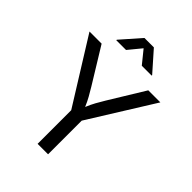

<svg xmlns="http://www.w3.org/2000/svg" viewBox="-262 -1072 1203 1203"><g transform="rotate(45 339.5 -471.0)"><path d="M293 0V-297.9L25.4 -727.5H132.8L276.9 -492.7Q295.4 -462.4 310.5 -435.3Q325.7 -408.2 340.3 -374Q355 -409.2 370.1 -436.5Q385.3 -463.9 402.8 -492.7L546.4 -727.5H653.3L385.7 -297.9V0ZM269 -807.6H182.6V-812L297.4 -942.4H380.9L496.1 -812V-807.6H408.7L339.4 -893.1Z"/></g></svg>

Font: Inter
Style: Regular
Weight: 400
Designer: Rasmus Andersson
Foundry: rsms
Version: Version 4.001;git-9221beed3